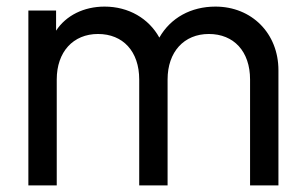

<svg xmlns="http://www.w3.org/2000/svg" viewBox="-20 -562 920 582"><path d="M633 -542C743 -542 824 -461 824 -349C824 -349 824 0 824 0C824 0 738 0 738 0C738 0 738 -321 738 -321C738 -406 689 -459 613 -459C538 -459 488 -405 488 -321C488 -321 488 0 488 0C488 0 402 0 402 0C402 0 402 -321 402 -321C402 -406 353 -459 277 -459C202 -459 152 -405 152 -321C152 -321 152 0 152 0C152 0 66 0 66 0C66 0 66 -530 66 -530C66 -530 150 -530 150 -530C150 -530 150 -469 150 -469C180 -515 234 -542 297 -542C370 -542 431 -506 463 -448C497 -508 559 -542 633 -542Z"/></svg>

Font: Preevio_Regular
Style: Regular
Weight: 500
Designer: Gumpita Rahayu
Foundry: Tokotype Studio
Version: ""